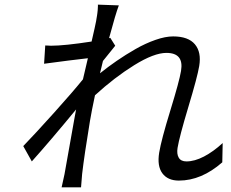

<svg xmlns="http://www.w3.org/2000/svg" viewBox="-20 -776 996 828"><path d="M940.3 -159.1 938.6 -76Q848.7 2.8 751.4 2.8Q703.5 2.8 680.2 -28.6Q657 -60 666.5 -117.9Q675.4 -172.2 714.5 -299.4Q753.6 -426.5 760.7 -470.2Q773.8 -547.9 697.8 -547.9Q644.2 -547.9 558.9 -495Q473.7 -442.1 389.6 -365.1Q375 -296.5 367.9 -253.9Q343.8 -108 334.2 -25.9Q331.7 -2.8 329.5 32H245.7Q256.4 -14.2 258.2 -24.9Q291.2 -211.6 301.5 -268.1Q302.2 -272.7 304.7 -285.3Q307.2 -297.9 308.2 -304Q197.4 -169.4 117.2 -79.9L80.3 -146Q132.1 -199.6 213.6 -290.3Q295.1 -381 337.7 -433.9Q347.3 -475.1 359 -524.9Q285.9 -516.7 170.1 -501.1L175.1 -579.9Q179.7 -579.9 187.9 -579.4Q196 -578.8 199.9 -578.8Q257.8 -578.8 375 -596.9Q391 -665.8 394.5 -685Q394.9 -687.9 396.3 -696.4Q397.7 -704.9 398.3 -707.9Q398.8 -710.9 400 -719.8Q401.3 -728.7 401.3 -731.9Q401.3 -735.1 402 -744Q402.7 -752.8 402 -756L492.5 -752.8Q478.7 -717 450.3 -611.2L455.6 -612.9L476.9 -578.8Q471.2 -571.7 452.8 -548.8Q434.3 -525.9 424 -513.1Q421.5 -504.3 417.6 -486.3Q413.7 -468.4 411.2 -459.9Q446 -487.9 483.7 -513.8Q521.3 -539.8 564.5 -564.5Q607.6 -589.1 650.4 -604Q693.2 -619 726.6 -619Q791.9 -619 820.5 -585Q849.1 -551.1 839.1 -491.1Q831.3 -444.2 792.4 -315.2Q753.6 -186.1 745.7 -138.1Q741.5 -111.9 750.9 -95.9Q760.3 -79.9 784.1 -79.9Q819.2 -79.9 859.7 -101Q900.2 -122.2 940.3 -159.1Z"/></svg>

Font: Karasuma Gothic
Style: Italic
Weight: 400
Italic angle: -9.39999°
Designer: Rasmus Andersson / Ryoko Nishizuka
Foundry: Genbu
Version: Version 1.00